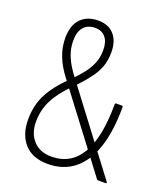

<svg xmlns="http://www.w3.org/2000/svg" viewBox="-126 -751 735 847"><g transform="rotate(20 241.5 -327.5)"><path d="M430 0Q426 0 424 -3L142 -376Q111 -416 95 -457Q79 -498 79 -541Q79 -601 109 -632Q139 -663 191 -663Q239 -663 265.5 -633Q292 -603 292 -550Q292 -514 281.5 -484Q271 -454 248 -423.5Q225 -393 189 -355L166 -380Q192 -407 211.5 -431.5Q231 -456 243 -484Q255 -512 255 -548Q255 -586 237.5 -607Q220 -628 189 -628Q154 -628 135 -606Q116 -584 116 -542Q116 -505 130.5 -469.5Q145 -434 175 -395L468 -7Q470 -4 469.5 -2Q469 0 465 0ZM196 8Q124 8 86 -34Q48 -76 48 -149Q48 -189 58.5 -225Q69 -261 93.5 -297.5Q118 -334 157 -372L180 -347Q145 -311 124 -279.5Q103 -248 93.5 -216.5Q84 -185 84 -151Q84 -95 115 -61.5Q146 -28 199 -28Q291 -28 337.5 -106.5Q384 -185 384 -341Q384 -346 390 -346H416Q421 -346 421 -341Q421 -227 395 -149.5Q369 -72 318.5 -32Q268 8 196 8Z"/></g></svg>

Font: Sofia Sans Condensed ExtraLight
Style: Regular
Weight: 250
Version: Version 4.100